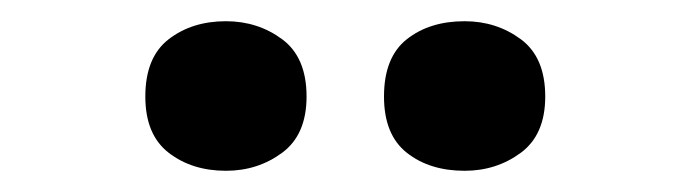

<svg xmlns="http://www.w3.org/2000/svg" viewBox="-20 -779 637 181"><path d="M117 -688Q117 -725 139 -742Q161 -759 193 -759Q223 -759 246 -742Q269 -725 269 -688Q269 -652 246 -635Q223 -618 193 -618Q161 -618 139 -635Q117 -652 117 -688ZM342 -688Q342 -725 363.5 -742Q385 -759 418 -759Q448 -759 471 -742Q494 -725 494 -688Q494 -652 471 -635Q448 -618 418 -618Q385 -618 363.5 -635Q342 -652 342 -688Z"/></svg>

Font: Noto Sans Khmer UI ExtraBold
Style: Regular
Weight: 800
Designer: Danh Hong and the Monotype Design Team
Foundry: Monotype Imaging Inc.
Version: Version 2.002; ttfautohint (v1.8.4.7-5d5b)